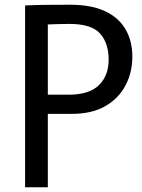

<svg xmlns="http://www.w3.org/2000/svg" viewBox="-20 -791 600 811"><path d="M86 0V-768Q130 -770 175.5 -770.5Q221 -771 277 -771Q364 -771 422 -744.5Q480 -718 509.5 -668.5Q539 -619 539 -552Q539 -485 510 -430Q481 -375 424.5 -342.5Q368 -310 283 -310H133V-391H270Q357 -391 398 -431.5Q439 -472 439 -539Q439 -609 402.5 -649.5Q366 -690 273 -690Q248 -690 217.5 -689Q187 -688 163 -687L182 -705V0Z"/></svg>

Font: Yaldevi ExtraLight Medium
Style: Regular
Weight: 500
Version: Version 1.100